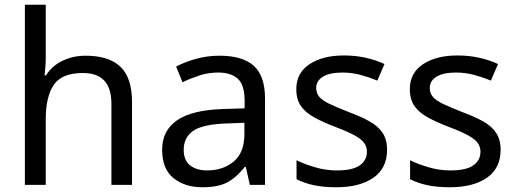

<svg xmlns="http://www.w3.org/2000/svg" viewBox="-20 -780 2177 810"><path d="M173 -537Q173 -518 171.5 -498Q170 -478 168 -462H174Q200 -503 244.5 -524Q289 -545 341 -545Q439 -545 488 -498.5Q537 -452 537 -349V0H450V-343Q450 -472 330 -472Q240 -472 206.5 -421.5Q173 -371 173 -277V0H85V-760H173Z M906 -545Q1004 -545 1051 -502Q1098 -459 1098 -365V0H1034L1017 -76H1013Q978 -32 939.5 -11Q901 10 833 10Q760 10 712 -28.5Q664 -67 664 -149Q664 -229 727 -272.5Q790 -316 921 -320L1012 -323V-355Q1012 -422 983 -448Q954 -474 901 -474Q859 -474 821 -461.5Q783 -449 750 -433L723 -499Q758 -518 806 -531.5Q854 -545 906 -545ZM932 -259Q832 -255 793.5 -227Q755 -199 755 -148Q755 -103 782.5 -82Q810 -61 853 -61Q921 -61 966 -98.5Q1011 -136 1011 -214V-262Z M1613 -148Q1613 -70 1555 -30Q1497 10 1399 10Q1343 10 1302.5 1Q1262 -8 1231 -24V-104Q1263 -88 1308.5 -74.5Q1354 -61 1401 -61Q1468 -61 1498 -82.5Q1528 -104 1528 -140Q1528 -160 1517 -176Q1506 -192 1477.5 -208Q1449 -224 1396 -244Q1344 -264 1307 -284Q1270 -304 1250 -332Q1230 -360 1230 -404Q1230 -472 1285.5 -509Q1341 -546 1431 -546Q1480 -546 1522.5 -536.5Q1565 -527 1602 -510L1572 -440Q1538 -454 1501 -464Q1464 -474 1425 -474Q1371 -474 1342.5 -456.5Q1314 -439 1314 -409Q1314 -387 1327 -371.5Q1340 -356 1370.5 -341.5Q1401 -327 1452 -307Q1503 -288 1539 -268Q1575 -248 1594 -219.5Q1613 -191 1613 -148Z M2092 -148Q2092 -70 2034 -30Q1976 10 1878 10Q1822 10 1781.5 1Q1741 -8 1710 -24V-104Q1742 -88 1787.5 -74.5Q1833 -61 1880 -61Q1947 -61 1977 -82.5Q2007 -104 2007 -140Q2007 -160 1996 -176Q1985 -192 1956.5 -208Q1928 -224 1875 -244Q1823 -264 1786 -284Q1749 -304 1729 -332Q1709 -360 1709 -404Q1709 -472 1764.5 -509Q1820 -546 1910 -546Q1959 -546 2001.5 -536.5Q2044 -527 2081 -510L2051 -440Q2017 -454 1980 -464Q1943 -474 1904 -474Q1850 -474 1821.5 -456.5Q1793 -439 1793 -409Q1793 -387 1806 -371.5Q1819 -356 1849.5 -341.5Q1880 -327 1931 -307Q1982 -288 2018 -268Q2054 -248 2073 -219.5Q2092 -191 2092 -148Z"/></svg>

Font: Noto Sans Bamum
Style: Regular
Weight: 400
Designer: Monotype Design Team
Foundry: Monotype Imaging Inc.
Version: Version 2.001